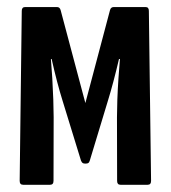

<svg xmlns="http://www.w3.org/2000/svg" viewBox="-20 -511 472 531"><path d="M43.8 0Q34.4 0 34.4 -10.9L40.2 -480.9Q40.2 -491.5 49.5 -491.5H137.6Q145.2 -491.5 147.6 -483.3L216.1 -226L284.3 -483.3Q286.7 -491.5 294.6 -491.5H382.7Q391.7 -491.5 391.7 -480.9L397.8 -10.9Q397.8 0 388.5 0H313.2Q303.9 0 303.9 -10.6L303.5 -186.6Q303.5 -206.1 304.5 -234.9Q305.5 -263.8 307.6 -294.2Q309.7 -324.5 311.7 -347.8H309.1Q301.5 -315.4 293.6 -285.5Q285.7 -255.7 278.3 -231.9L228.3 -66.8Q226.9 -62 224.5 -60.3Q222.1 -58.5 216.1 -58.5Q210.8 -58.5 208.4 -60.3Q206 -62 204 -66.8L153.2 -231.9Q145.8 -255.3 137.9 -285.4Q130 -315.4 122.8 -347.8H120.8Q122.8 -324.5 124.6 -294.5Q126.4 -264.6 127.4 -235.5Q128.4 -206.5 128.4 -186.9L128 -10.9Q128 0 118.6 0Z"/></svg>

Font: Sofia Sans Extra Condensed
Style: Regular
Weight: 400
Designer: Botio Nikoltchev, Ani Petrova
Foundry: lettersoup
Version: Version 4.101